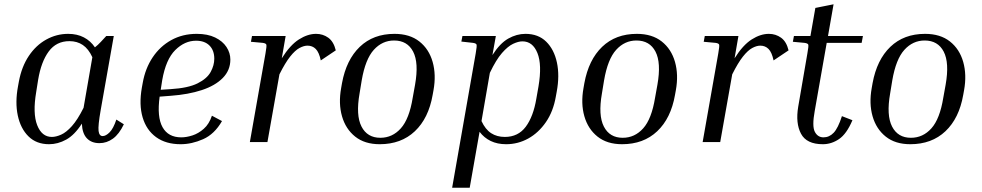

<svg xmlns="http://www.w3.org/2000/svg" viewBox="-20 -663 4581 896"><path d="M444 5Q407 5 385.5 -17.5Q364 -40 362 -86Q328 -33 289 -11.5Q250 10 209 10Q150 10 113 -26.5Q76 -63 63 -124Q50 -185 64 -260L68 -282Q81 -352 114.5 -402Q148 -452 196 -478.5Q244 -505 298 -505Q340 -505 371.5 -488.5Q403 -472 423 -442Q437 -453 450 -467Q463 -481 476 -495H511L450 -150Q437 -76 440 -52Q443 -28 459 -28Q474 -28 491.5 -45.5Q509 -63 523 -105L558 -83Q536 -37 507 -16Q478 5 444 5ZM149 -234Q132 -134 153.5 -79Q175 -24 222 -24Q241 -24 265 -34.5Q289 -45 315.5 -74.5Q342 -104 370 -160L411 -396Q393 -435 366.5 -453Q340 -471 304 -471Q243 -471 207.5 -423Q172 -375 158 -291Z M1016 -98Q981 -37 928 -13.5Q875 10 823 10Q754 10 708.5 -23Q663 -56 645.5 -115.5Q628 -175 642 -254L646 -276Q658 -344 692.5 -395.5Q727 -447 779.5 -476Q832 -505 898 -505Q949 -505 984 -488Q1019 -471 1037 -443.5Q1055 -416 1055 -385Q1055 -335 1019.5 -299Q984 -263 921.5 -242.5Q859 -222 777 -216L725 -212Q712 -117 738.5 -69.5Q765 -22 826 -22Q850 -22 878 -31Q906 -40 931 -62Q956 -84 969 -123ZM737 -289 730 -244 776 -247Q858 -252 902 -274Q946 -296 963 -327Q980 -358 980 -389Q980 -428 957.5 -450.5Q935 -473 895 -473Q842 -473 798 -429.5Q754 -386 737 -289Z M1415 -450Q1398 -450 1377.5 -439Q1357 -428 1334 -399Q1311 -370 1284 -316L1228 0H1146L1219 -414Q1225 -448 1223 -454.5Q1221 -461 1206 -463L1151 -468L1156 -495H1313L1295 -391Q1334 -453 1375 -479Q1416 -505 1455 -505Q1487 -505 1512 -487Q1537 -469 1547 -428L1477 -381Q1469 -419 1453.5 -434.5Q1438 -450 1415 -450Z M2003 -242 1999 -220Q1980 -111 1916 -50.5Q1852 10 1752 10Q1682 10 1637.5 -25.5Q1593 -61 1576 -120.5Q1559 -180 1572 -252L1576 -275Q1596 -384 1659 -444.5Q1722 -505 1821 -505Q1892 -505 1937 -469.5Q1982 -434 1999 -374Q2016 -314 2003 -242ZM1917 -268Q1935 -370 1908 -422Q1881 -474 1819 -474Q1764 -474 1724.5 -430.5Q1685 -387 1668 -288L1658 -227Q1640 -125 1667 -72.5Q1694 -20 1755 -20Q1811 -20 1850.5 -64Q1890 -108 1906 -207Z M2342 10Q2301 10 2270 -5Q2239 -20 2218 -48L2172 213H2090L2200 -414Q2206 -448 2204 -454.5Q2202 -461 2187 -463L2133 -469L2138 -495H2294L2278 -406Q2313 -461 2352 -483Q2391 -505 2432 -505Q2492 -505 2529 -468.5Q2566 -432 2579 -371Q2592 -310 2578 -235L2574 -213Q2562 -143 2527.5 -93Q2493 -43 2445 -16.5Q2397 10 2342 10ZM2418 -470Q2399 -470 2374.5 -458.5Q2350 -447 2322.5 -415.5Q2295 -384 2266 -323L2227 -98Q2245 -59 2272 -41.5Q2299 -24 2336 -24Q2398 -24 2433.5 -71.5Q2469 -119 2483 -203L2493 -260Q2510 -361 2488 -415.5Q2466 -470 2418 -470Z M3134 -242 3130 -220Q3111 -111 3047 -50.5Q2983 10 2883 10Q2813 10 2768.5 -25.5Q2724 -61 2707 -120.5Q2690 -180 2703 -252L2707 -275Q2727 -384 2790 -444.5Q2853 -505 2952 -505Q3023 -505 3068 -469.5Q3113 -434 3130 -374Q3147 -314 3134 -242ZM3048 -268Q3066 -370 3039 -422Q3012 -474 2950 -474Q2895 -474 2855.5 -430.5Q2816 -387 2799 -288L2789 -227Q2771 -125 2798 -72.5Q2825 -20 2886 -20Q2942 -20 2981.5 -64Q3021 -108 3037 -207Z M3528 -450Q3511 -450 3490.5 -439Q3470 -428 3447 -399Q3424 -370 3397 -316L3341 0H3259L3332 -414Q3338 -448 3336 -454.5Q3334 -461 3319 -463L3264 -468L3269 -495H3426L3408 -391Q3447 -453 3488 -479Q3529 -505 3568 -505Q3600 -505 3625 -487Q3650 -469 3660 -428L3590 -381Q3582 -419 3566.5 -434.5Q3551 -450 3528 -450Z M3958 -102Q3931 -38 3895.5 -14Q3860 10 3820 10Q3744 10 3718 -39Q3692 -88 3705 -165L3748 -415Q3754 -448 3752 -454.5Q3750 -461 3734 -463L3680 -468L3685 -495H3762L3785 -626L3870 -643L3844 -495H4007L4001 -463H3838L3782 -145Q3769 -74 3782.5 -48Q3796 -22 3823 -22Q3850 -22 3870.5 -43.5Q3891 -65 3909 -121Z M4479 -242 4475 -220Q4456 -111 4392 -50.5Q4328 10 4228 10Q4158 10 4113.5 -25.5Q4069 -61 4052 -120.5Q4035 -180 4048 -252L4052 -275Q4072 -384 4135 -444.5Q4198 -505 4297 -505Q4368 -505 4413 -469.5Q4458 -434 4475 -374Q4492 -314 4479 -242ZM4393 -268Q4411 -370 4384 -422Q4357 -474 4295 -474Q4240 -474 4200.5 -430.5Q4161 -387 4144 -288L4134 -227Q4116 -125 4143 -72.5Q4170 -20 4231 -20Q4287 -20 4326.5 -64Q4366 -108 4382 -207Z"/></svg>

Font: Inria Serif
Style: Italic
Weight: 400
Italic angle: -10°
Designer: Black Foundry Team
Foundry: Black Foundry
Version: Version 1.000; ttfautohint (v1.8.3)